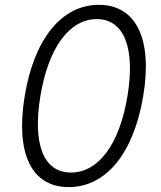

<svg xmlns="http://www.w3.org/2000/svg" viewBox="-20 -757 658 787"><path d="M261.7 9.9C414.8 9.9 527.7 -128.2 567.1 -363.6C606.2 -597.7 537.6 -737.2 385.3 -737.2C233 -737.2 119.7 -597.7 81.3 -363.6C42.6 -127.8 108.7 9.9 261.7 9.9ZM270.6 -49.7C158.4 -49.7 112.9 -166.5 145.6 -363.6C179 -564.3 265.6 -678.6 376.8 -678.6C488.6 -678.6 535.2 -560.4 502.5 -363.6C469.5 -162.6 382.1 -49.7 270.6 -49.7Z"/></svg>

Font: TID UI Light
Style: Italic
Weight: 300
Italic angle: -9.39999°
Designer: The TID Project Authors
Foundry: Bakken & Bæck
Version: Version 1.001;hotconv 1.0.109;makeotfexe 2.5.65596